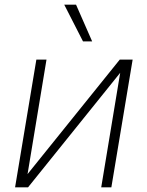

<svg xmlns="http://www.w3.org/2000/svg" viewBox="-20 -800 626 820"><path d="M97.7 -56.5 491.5 -545.5H546.5L455.6 0H412.3L493.3 -489L99.8 0H44.4L135.3 -545.5H178.6ZM334.5 -623.2 254.3 -780.2H304.7L373.6 -623.2Z"/></svg>

Font: Inter Extra Light  BETA
Style: Italic
Weight: 200
Italic angle: 9.39999°
Designer: Rasmus Andersson
Foundry: rsms
Version: Version 3.011;git-f93a4a705